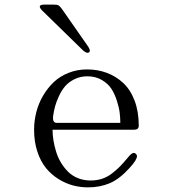

<svg xmlns="http://www.w3.org/2000/svg" viewBox="-20 -810 740 833"><path d="M373 -26.9Q400.4 -26.9 424.3 -34.9Q448.2 -43 469.2 -60.1Q490.2 -77.1 502.9 -90.3Q515.6 -103.5 535.2 -127Q554.7 -151.9 565.9 -145Q573.2 -140.6 574.2 -133.8Q575.2 -127 567.4 -113.5Q559.6 -100.1 541 -80.1Q498.5 -33.2 456.1 -15.1Q413.6 2.9 361.8 2.9Q328.6 2.9 296.4 -5.6Q264.2 -14.2 233.4 -33.4Q202.6 -52.7 179.4 -81.1Q156.2 -109.4 142.1 -152.1Q127.9 -194.8 127.9 -247.1Q127.9 -285.6 137.5 -323.2Q147 -360.8 166.5 -394.3Q186 -427.7 212.9 -453.4Q239.7 -479 277.3 -493.9Q314.9 -508.8 357.9 -508.8Q403.8 -508.8 443.6 -493.9Q483.4 -479 514.6 -450Q545.9 -420.9 564 -373.3Q582 -325.7 582 -264.2Q582 -247.1 561 -247.1H208Q208 -224.6 211.9 -200.9Q215.8 -177.2 223.4 -152.1Q231 -127 244.4 -104.7Q257.8 -82.5 275.4 -64.9Q293 -47.4 318.1 -37.1Q343.3 -26.9 373 -26.9ZM164.1 -763.2 340.8 -590.8Q357.9 -576.2 366.2 -583Q375 -589.4 361.8 -608.9L248 -772Q239.3 -783.7 233.6 -786.9Q228 -790 212.9 -790H172.9Q137.2 -790 164.1 -763.2ZM210.9 -309.1Q206.1 -276.9 226.1 -276.9H502Q502 -297.9 499.3 -320.3Q496.6 -342.8 487.3 -372.3Q478 -401.9 463.4 -424.6Q448.7 -447.3 421.6 -463.1Q394.5 -479 358.9 -479Q328.6 -479 303.5 -466.6Q278.3 -454.1 262.9 -436.3Q247.6 -418.5 236.1 -393.8Q224.6 -369.1 219.2 -349.4Q213.9 -329.6 210.9 -309.1Z"/></svg>

Font: Director Light
Style: Regular
Weight: 100
Designer: Ange Degheest & May Jolivet & Justine Herbel
Foundry: Velvetyne Type Foundry
Version: Version 1.000;FEAKit 1.0